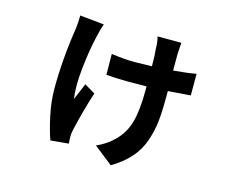

<svg xmlns="http://www.w3.org/2000/svg" viewBox="-99 -753 1197 988"><g transform="rotate(15 500.0 -259.0)"><path d="M213 -611 342 -598Q332 -570 323 -531Q304 -450 293.5 -351Q283 -252 293 -187Q297 -198 303.5 -213Q310 -228 318 -247Q326 -266 330 -276L387 -242Q357 -152 330 -35Q325 -13 325 3Q325 19 327 41L231 50Q214 4 198 -70.5Q182 -145 182 -211Q182 -371 209 -542Q213 -573 213 -611ZM869 -476V-361Q824 -357 749 -352V-321Q749 -241 743 -187.5Q737 -134 718 -80.5Q699 -27 661.5 15Q624 57 564 93L464 14Q518 -9 556 -48Q601 -91 619 -155Q637 -219 637 -322V-347Q606 -346 542 -346Q485 -346 422 -351L421 -462Q491 -452 545 -452Q577 -452 637 -454Q637 -512 633 -548Q633 -584 625 -610H752Q751 -605 748 -551V-461Q820 -467 869 -476Z"/></g></svg>

Font: Noto Sans Korean Bold
Style: Bold
Weight: 700
Designer: Ryoko NISHIZUKA  (kana & ideographs); Paul D. Hunt (Latin, Greek & Cyrillic); Wenlong ZHANG  (bopomofo); Sandoll Communi
Foundry: Adobe Systems Incorporated
Version: Version 1.000;PS 1;hotconv 1.0.78;makeotf.lib2.5.61930